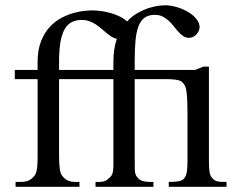

<svg xmlns="http://www.w3.org/2000/svg" viewBox="-20 -715 911 735"><path d="M626 0V-18.6Q650.4 -18.6 664.6 -21.2Q678.7 -23.9 685.5 -32.7Q689 -37.1 691.2 -42.5Q693.4 -47.9 694.8 -55.7Q696.3 -63.5 697 -74.5Q697.8 -85.4 697.8 -101.1V-273.4Q697.8 -303.2 697 -324.2Q696.3 -345.2 694.6 -359.1Q692.9 -373 690.2 -380.9Q687.5 -388.7 684.1 -393.1Q681.2 -396 678.7 -399.4Q676.3 -402.8 669.4 -405.8Q662.6 -408.7 649.2 -410.4Q635.7 -412.1 611.3 -412.1H495.6V-118.7Q495.6 -87.4 496.1 -66.4Q496.6 -45.4 504.9 -37.6Q512.7 -26.4 524.9 -22.5Q537.1 -18.6 552.7 -18.6H567.4V0H345.7V-18.6H360.8Q372.6 -18.6 380.1 -21.2Q387.7 -23.9 398.4 -33.7Q404.8 -39.1 408 -44.9Q411.1 -50.8 412.6 -60.1Q414.1 -69.3 414.1 -83V-412.1H206.1V-118.7Q206.1 -87.4 209 -67.4Q211.9 -47.4 220.2 -39.6Q236.3 -18.6 268.6 -18.6H284.2V0H39.6V-18.6H59.6Q71.3 -18.6 82 -21.2Q92.8 -23.9 104 -33.7Q109.9 -39.1 113.8 -44.9Q117.7 -50.8 119.9 -60.1Q122.1 -69.3 123 -83.3Q124 -97.2 124 -118.7V-412.1H36.6V-447.3H124V-477.5Q124 -524.4 137.2 -557.4Q150.4 -590.3 170.9 -612.3Q191.4 -634.3 216.1 -647Q240.7 -659.7 263.9 -665.8Q287.1 -671.9 305.4 -673.6Q323.7 -675.3 331.5 -675.3Q348.1 -675.3 367.4 -672.6Q386.7 -669.9 405.3 -664.6Q423.8 -659.2 439.9 -651.1Q456.1 -643.1 466.3 -632.8Q485.8 -653.8 508.1 -666Q530.3 -678.2 550.8 -684.6Q571.3 -690.9 587.6 -692.9Q604 -694.8 611.3 -694.8Q632.8 -694.8 656.2 -688Q679.7 -681.2 699.2 -669.7Q718.8 -658.2 731.4 -642.8Q744.1 -627.4 744.1 -610.8Q744.1 -604.5 741.2 -597.4Q738.3 -590.3 732.9 -584.2Q727.5 -578.1 720.2 -574.2Q712.9 -570.3 704.6 -570.3Q691.9 -569.8 682.1 -576.4Q672.4 -583 663.3 -592.8Q654.3 -602.5 645.5 -614Q636.7 -625.5 626.2 -635.3Q615.7 -645 602.8 -651.6Q589.8 -658.2 572.8 -658.2Q549.3 -658.2 534.4 -647.9Q519.5 -637.7 510.7 -616Q502 -594.2 498.8 -560.5Q495.6 -526.9 495.6 -479.5V-447.3H727.1L758.3 -460H779.8V-101.1Q779.8 -71.3 782.2 -56.4Q784.7 -41.5 791.5 -34.7Q795.9 -29.3 800.3 -26.1Q804.7 -22.9 810.5 -21.2Q816.4 -19.5 825.2 -19Q834 -18.6 847.2 -18.6V0ZM206.1 -447.3H414.1V-477.5Q414.1 -503.9 417.5 -525.9Q420.9 -547.9 427.2 -566.4Q416.5 -568.4 406.7 -574.7Q397 -581.1 387.2 -589.1Q377.4 -597.2 367.2 -606Q356.9 -614.7 345.7 -622.1Q334.5 -629.4 321.5 -634Q308.6 -638.7 293 -638.7Q246.1 -638.7 226.1 -600.8Q206.1 -563 206.1 -479.5Z"/></svg>

Font: Doulos SIL Eur
Style: Regular
Weight: 400
Designer: Walt Agee, Victor Gaultney, Peter Martin, Debbi Hosken, Becca Hirsbrunner
Foundry: SIL International
Version: Version 5.000